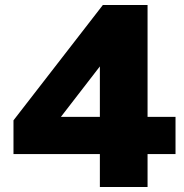

<svg xmlns="http://www.w3.org/2000/svg" viewBox="-20 -749 737 769"><path d="M380 0V-132H34V-267L392 -729H571V-281H683V-132H571V0ZM224 -281H380V-483Z"/></svg>

Font: BDO Grotesk Black
Style: Regular
Weight: 900
Designer: Deni Anggara
Foundry: Lokal Container
Version: Version 2.000